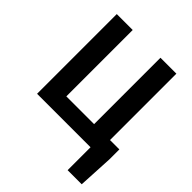

<svg xmlns="http://www.w3.org/2000/svg" viewBox="-256 -895 1262 1262"><g transform="rotate(45 375.5 -264.0)"><path d="M588 0H91V-741H239V-124H497V-741H645V-124H732V-33L719 213H588Z"/></g></svg>

Font: Merged Yaku Han JP
Style: Bold
Weight: 700
Designer: Ryoko NISHIZUKA 西塚涼子 (kana, bopomofo & ideographs); Paul D. Hunt (Latin, Greek & Cyrillic); Sandoll Communications 산돌커뮤니
Foundry: Adobe
Version: Version 2.004